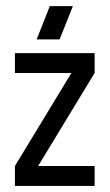

<svg xmlns="http://www.w3.org/2000/svg" viewBox="-20 -614 362 634"><path d="M29.3 -438.5H292.5V-373L106 -65.9H292.5V0H29.3V-65.9L215.8 -373H29.3ZM144.5 -593.8H220.7L176.8 -483.9H101.1Z"/></svg>

Font: Aeronef
Style: Regular
Weight: 400
Designer: Peter Wiegel - CAT-Fonts Germany
Foundry: CAT-Fonts, Peter Wiegel
Version: Version 0.002